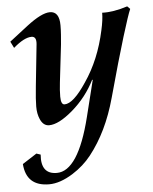

<svg xmlns="http://www.w3.org/2000/svg" viewBox="-53 -513 661 829"><g transform="rotate(-5 277.5 -99.0)"><path d="M541 -453Q530 -428 501.5 -335Q473 -242 428 -78Q408 -5 379 55Q350 115 312 163Q279 205 230 236Q174 271 127 271Q28 271 21 174L83 134L101 140Q94 225 164 225Q257 225 314 -4L353 -161L351 -163Q314 -89 251 -35Q190 17 149 17Q123 17 110 -14Q100 -37 100 -68Q100 -98 106 -155L125 -337Q128 -370 106 -370Q74 -370 27 -329L13 -357L93 -419Q158 -469 194 -469Q235 -469 235 -409Q235 -389 233.5 -368.5Q232 -348 230 -326L211 -163Q209 -146 208 -131Q207 -116 207 -102Q207 -67 223 -67Q261 -67 318 -153Q382 -246 409 -372Q419 -416 419 -447Q467 -445 529 -465Z"/></g></svg>

Font: GFS Didot
Style: Bold Italic
Weight: 700
Italic angle: -12°
Designer: Designed by Takis Katsoulidis and George D. Matthiopoulos.
Foundry: Designed by Takis Katsoulidis and George D. Matthiopoulos.
Version: Version 1.0